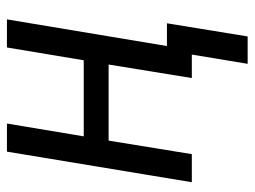

<svg xmlns="http://www.w3.org/2000/svg" viewBox="-108 -452 717 540"><g transform="rotate(-90 250.0 -181.5)"><path d="M341 157 367 0H301L339 -234H125L87 0H8L94 -520H173L137 -304H351L387 -520H466L391 -70H455L418 157Z"/></g></svg>

Font: Iosevka SS18
Style: Italic
Weight: 400
Italic angle: -9°
Monospace: yes
Designer: Belleve Invis
Foundry: Belleve Invis
Version: Version 25.1.1; ttfautohint (v1.8.4)